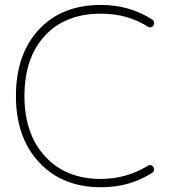

<svg xmlns="http://www.w3.org/2000/svg" viewBox="-20 -785 726 794"><path d="M589.8 -98.6Q604.5 -108.4 614.3 -93.8Q617.2 -89.8 617.2 -85Q617.2 -75.2 609.4 -70.3Q515.6 -10.7 401.4 -10.7Q399.4 -10.7 397.5 -10.7Q237.3 -10.7 141.6 -113.8Q45.9 -216.8 45.9 -387.7Q45.9 -560.5 140.6 -662.6Q235.4 -764.6 397.5 -764.6Q515.6 -764.6 609.4 -704.1Q617.2 -699.2 617.2 -689.5Q617.2 -684.6 614.3 -679.7Q604.5 -666 589.8 -675.8Q505.9 -728.5 397.5 -728.5Q250 -728.5 165.5 -637.2Q81.1 -545.9 81.1 -387.7Q81.1 -230.5 167 -137.7Q252.9 -44.9 397.5 -44.9Q503.9 -45.9 589.8 -98.6Z"/></svg>

Font: Gen Jyuu Gothic ExtraLight
Style: Regular
Weight: 100
Designer: [Source Han Sans]
Ryoko NISHIZUKA  (kana & ideographs); Paul D. Hunt (Latin, Greek & Cyrillic); Wenlong ZHANG  (bopomofo
Version: Version 1.002.20150607